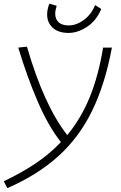

<svg xmlns="http://www.w3.org/2000/svg" viewBox="-40 -771 646 1022"><path d="M-1 230.5 -20 193.8Q74.2 149.4 149.9 98.4Q225.6 47.4 284.2 -14.6Q217.3 -99.6 160.9 -230.2Q104.5 -360.8 57.1 -517.6L103.5 -522.5Q193.4 -211.4 317.9 -51.8Q391.6 -140.6 438 -254.6Q484.4 -368.7 508.8 -517.6H555.7Q519.5 -323.7 450.9 -182.4Q382.3 -41 271.7 59.3Q161.1 159.7 -1 230.5ZM325.2 -595.7Q270.5 -595.7 240.7 -623.3Q210.9 -650.9 210.9 -693.8Q210.9 -720.7 222.7 -751.5L261.7 -740.2Q253.9 -715.3 253.9 -698.2Q253.9 -669.4 272 -652.6Q290 -635.7 325.7 -635.7Q365.7 -635.7 405.5 -664.3Q445.3 -692.9 466.3 -744.1L499 -723.1Q472.2 -659.7 422.6 -627.7Q373 -595.7 325.2 -595.7Z"/></svg>

Font: CaskaydiaCove NFP ExtraLight
Style: Italic
Weight: 200
Italic angle: -10°
Designer: Aaron Bell
Foundry: Saja Typeworks
Version: Version 2111.001; VTT 6.35;Nerd Fonts 3.1.1